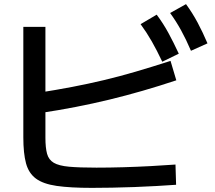

<svg xmlns="http://www.w3.org/2000/svg" viewBox="-20 -875 1040 930"><path d="M425 35Q320 35 254.5 25.5Q189 16 154 -10Q119 -36 106 -84Q93 -132 93 -210V-745H200V-208Q200 -159 208 -130Q216 -101 240.5 -86.5Q265 -72 314.5 -67.5Q364 -63 447 -63Q510 -63 578 -65Q646 -67 711 -70.5Q776 -74 830 -78L833 20Q790 23 738 26Q686 29 631 31Q576 33 523 34Q470 35 425 35ZM162 -425Q251 -439 329.5 -454Q408 -469 483.5 -487Q559 -505 637.5 -528Q716 -551 806 -580L834 -486Q669 -431 510 -392.5Q351 -354 178 -328ZM766 -576Q740 -631 715.5 -674Q691 -717 661 -758L739 -804Q771 -761 796 -715Q821 -669 846 -615ZM905 -629Q881 -685 857 -728.5Q833 -772 804 -812L881 -855Q913 -811 937.5 -765Q962 -719 985 -665Z"/></svg>

Font: M PLUS 1 Thin Medium
Style: Regular
Weight: 500
Version: Version 1.001